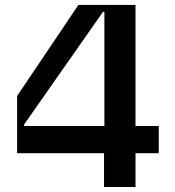

<svg xmlns="http://www.w3.org/2000/svg" viewBox="-20 -747 700 767"><path d="M395.6 0V-134.9H48.3V-363.6L293.3 -727.3H521.3V-243.6H614.3V-134.9H521.3V0ZM76 -243.6H397V-699.6H391.3L76 -249.3Z"/></svg>

Font: Riot Sans
Style: Regular
Weight: 400
Designer: Rasmus Andersson
Foundry: rsms
Version: Version 3.005